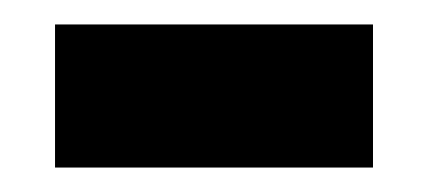

<svg xmlns="http://www.w3.org/2000/svg" viewBox="-20 -351 350 157"><path d="M25 -214V-331H285V-214Z"/></svg>

Font: Noto Serif Kannada ExtraBold
Style: Regular
Weight: 800
Version: Version 2.003